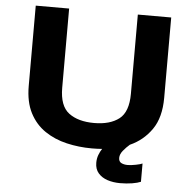

<svg xmlns="http://www.w3.org/2000/svg" viewBox="-58 -758 992 994"><g transform="rotate(5 437.5 -261.0)"><path d="M441 11Q373 11 309.8 -3.8Q246.5 -18.5 196.2 -52.5Q146 -86.5 116.8 -143Q87.5 -199.5 87.5 -283V-700H261V-288.5Q261 -194 309.5 -157.5Q358 -121 441 -121Q523.5 -121 570.8 -157.5Q618 -194 618 -288.5V-700H791.5V-283Q791.5 -180 748 -117.8Q704.5 -55.5 635.5 -25Q617.5 -9.5 602 9.5Q586.5 28.5 586.5 47.5Q586.5 66.5 600.2 73.5Q614 80.5 633.5 80.5Q650 80.5 675.5 75.5Q701 70.5 709.5 66V161Q693.5 168 664.8 172.8Q636 177.5 602 177.5Q567 177.5 537 167.8Q507 158 488.8 137Q470.5 116 470.5 83Q470.5 61 477.5 42.2Q484.5 23.5 494.5 9Q468.5 11 441 11Z"/></g></svg>

Font: Trispace SemiExpanded
Style: Bold
Weight: 700
Width: 6
Designer: Tyler Finck
Foundry: Etcetera Type Company
Version: Version 1.210; ttfautohint (v1.8.3)